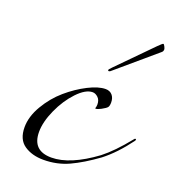

<svg xmlns="http://www.w3.org/2000/svg" viewBox="-144 -899 941 1034"><g transform="rotate(20 326.5 -382.0)"><path d="M401 -573 587 -762Q611 -786 615 -786Q619 -786 624.5 -775Q630 -764 630 -759Q630 -747 620 -740L409 -560Q396 -547 389 -547Q384 -547 384 -552Q384 -556 401 -573ZM513 -98Q433 -40 366 -9Q299 22 221 22Q155 22 110.5 -8.5Q66 -39 66 -109Q66 -170 104 -234.5Q142 -299 196 -345.5Q250 -392 308 -421.5Q366 -451 407 -451Q431 -451 445 -435Q459 -419 459 -393Q459 -374 453 -365.5Q447 -357 421 -343Q401 -333 393 -333Q389 -333 389 -335Q389 -336 390 -338.5Q391 -341 392 -346Q393 -351 393 -357Q393 -383 378 -397Q363 -411 347 -411Q307 -411 259.5 -361Q212 -311 180 -240Q148 -169 148 -112Q148 -4 257 -4Q364 -4 505 -108Q567 -156 641 -248Q645 -254 649 -254Q653 -254 653 -250Q653 -248 651 -244Q583 -152 513 -98Z"/></g></svg>

Font: Miama Nueva
Style: Medium
Weight: 400
Italic angle: -28°
Version: Version 1.0